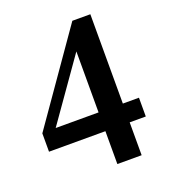

<svg xmlns="http://www.w3.org/2000/svg" viewBox="-116 -698 691 783"><g transform="rotate(-20 229.0 -306.0)"><path d="M435.1 -142.6H365.2V0H259.8V-142.6H15.1V-222.2L287.1 -611.8H365.2V-224.1H435.1ZM259.8 -224.1V-488.8L73.7 -224.1Z"/></g></svg>

Font: Scheherazade New SemiBold
Style: Regular
Weight: 600
Designer: SIL International
Foundry: SIL International
Version: Version 4.000